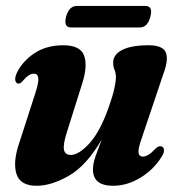

<svg xmlns="http://www.w3.org/2000/svg" viewBox="-20 -602 583 632"><path d="M508.5 -120.5Q518 -120.5 519.5 -110.2Q521 -100 513 -87.5Q486.5 -44 442.5 -17.2Q398.5 9.5 352 9.5Q286 9.5 286 -44.5Q286 -64 295 -89.2Q304 -114.5 314.5 -142Q264.5 -56.5 206.8 -23.5Q149 9.5 100.5 9.5Q46.5 9.5 34.2 -29.5Q22 -68.5 43 -130.5L97 -297.5Q108 -332 106 -345.8Q104 -359.5 91.5 -359.5Q83.5 -359.5 74.5 -354Q65.5 -348.5 53 -333.5Q45.5 -326 40.5 -327Q33 -327 30.5 -336.8Q28 -346.5 36.5 -364.5Q56.5 -403 95.2 -428Q134 -453 188 -453Q244.5 -453 256.8 -419.2Q269 -385.5 251 -328.5L198.5 -161.5Q187 -124 190.8 -108Q194.5 -92 213.5 -92Q239 -92 273.8 -129.5Q308.5 -167 337 -246.5Q350.5 -284.5 356 -308.8Q361.5 -333 361.5 -348Q361.5 -361.5 357 -372Q352.5 -382.5 352.5 -396.5Q352.5 -422.5 382.5 -437.8Q412.5 -453 469 -453Q516 -453 525.8 -429.2Q535.5 -405.5 517.5 -358L447 -148.5Q434.5 -113.5 436 -100Q437.5 -86.5 450 -86.5Q458 -86.5 468 -92.2Q478 -98 495 -115.5Q502.5 -121.5 508.5 -120.5ZM197.5 -547Q207 -582.5 233.5 -582.5H458Q484.5 -582.5 475 -547Q466 -511.5 439.5 -511.5H214.5Q188.5 -511.5 197.5 -547Z"/></svg>

Font: Fraunces 144pt Soft
Style: Bold Italic
Weight: 700
Italic angle: -16°
Version: Version 1.000;[b76b70a41]